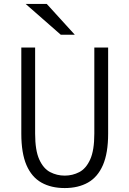

<svg xmlns="http://www.w3.org/2000/svg" viewBox="-20 -941 656 973"><path d="M308 12Q239 12 189.8 -15.8Q140.5 -43.5 114.2 -104.2Q88 -165 88 -264V-700H158V-264Q158 -179 179 -132.8Q200 -86.5 234.2 -68.8Q268.5 -51 308 -51Q347.5 -51 381.8 -68.8Q416 -86.5 437 -132.8Q458 -179 458 -264V-700H528V-264Q528 -165 501.5 -104.2Q475 -43.5 425.8 -15.8Q376.5 12 308 12ZM288 -765 110 -921H217L359 -765Z"/></svg>

Font: Overpass Mono Light
Style: Regular
Weight: 300
Monospace: yes
Designer: Delve Withrington, Dave Bailey
Foundry: Delve Fonts LLC
Version: Version 4.000